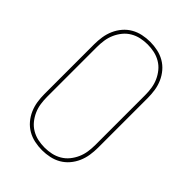

<svg xmlns="http://www.w3.org/2000/svg" viewBox="-221 -838 941 941"><g transform="rotate(45 250.0 -367.5)"><path d="M250 8Q224 8 198 2.5Q172 -3 149.5 -16Q127 -29 110 -49Q93 -69 82.5 -93Q72 -117 68 -143Q64 -169 64 -195V-540Q64 -566 68 -592Q72 -618 82.5 -642Q93 -666 110 -686Q127 -706 149.5 -719Q172 -732 198 -737.5Q224 -743 250 -743Q276 -743 302 -737.5Q328 -732 350.5 -719Q373 -706 390 -686Q407 -666 417.5 -642Q428 -618 432 -592Q436 -566 436 -540V-195Q436 -169 432 -143Q428 -117 417.5 -93Q407 -69 390 -49Q373 -29 350.5 -16Q328 -3 302 2.5Q276 8 250 8ZM250 -10Q274 -10 297 -15Q320 -20 340.5 -32Q361 -44 376 -62.5Q391 -81 400.5 -102.5Q410 -124 413.5 -147.5Q417 -171 417 -195V-540Q417 -564 413.5 -587.5Q410 -611 400.5 -632.5Q391 -654 376 -672.5Q361 -691 340.5 -703Q320 -715 297 -720Q274 -725 250 -725Q226 -725 203 -720Q180 -715 159.5 -703Q139 -691 124 -672.5Q109 -654 99.5 -632.5Q90 -611 86.5 -587.5Q83 -564 83 -540V-195Q83 -171 86.5 -147.5Q90 -124 99.5 -102.5Q109 -81 124 -62.5Q139 -44 159.5 -32Q180 -20 203 -15Q226 -10 250 -10Z"/></g></svg>

Font: Iosevka SS18 Thin
Style: Regular
Weight: 100
Monospace: yes
Designer: Belleve Invis
Foundry: Belleve Invis
Version: Version 25.1.1; ttfautohint (v1.8.4)